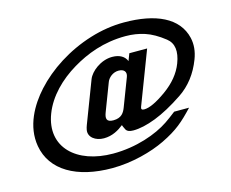

<svg xmlns="http://www.w3.org/2000/svg" viewBox="-103 -838 1253 1041"><g transform="rotate(-15 523.0 -317.5)"><path d="M560 -527C496.1 -527 437 -479.8 421.4 -439L332.4 -206C329 -197.3 326.6 -188.8 325.1 -180.5C317.7 -140.1 356.8 -112 403.9 -112C452.1 -112 488.6 -134.4 515.8 -156C517.6 -150 521.5 -141.2 527.5 -129.5C533.5 -117.8 547.3 -112 568.9 -112C604.8 -112 646.9 -121.3 695.3 -140C743.6 -158.7 797.5 -187.8 856.8 -227.5C916.2 -267.2 960 -324 988.2 -398C1004 -439.3 1007.6 -478.7 999 -516C971.4 -635 847.8 -691 670.2 -691C606.9 -691 543.3 -681.2 479.6 -661.5C347.7 -620.8 233.1 -545.5 154.7 -459C88.5 -386 26.1 -280.3 46.3 -164C70.8 -22.7 206.7 56 406 56C518.4 56 631.7 24.3 705.5 -11.5C792.3 -53.6 832 -89.1 892.1 -153H808.4C784.6 -134.3 764.2 -119.3 747.4 -108C677.6 -61 561.5 -19 430.9 -19C226.9 -19 95.1 -141.2 161.9 -316C195.8 -404.8 270.3 -478.4 356.8 -530C435.9 -577.2 534.8 -617 659.4 -617C696.9 -617 732.5 -611.5 766.2 -600.5C800 -589.5 835.4 -569.3 872.5 -540C909.6 -510.7 916.1 -464.3 891.9 -401C872.3 -349.7 835.2 -304.5 780.7 -265.5C726.2 -226.5 684.4 -207 655.2 -207C641.9 -207 637.4 -212.7 641.7 -224L755.6 -522H655.6L640.3 -482C629.8 -508.8 603.2 -527 560 -527ZM574.1 -446C605.5 -446 619.7 -427.9 609.4 -401L550.1 -246C540.1 -219.8 525.2 -193 478.6 -193C437.8 -193 437.2 -215.4 448.9 -246L508.1 -401C516.1 -422 541.3 -446 574.1 -446Z"/></g></svg>

Font: Din Kursivschrift
Style: Breit
Weight: 400
Version: Version 1.089